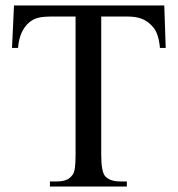

<svg xmlns="http://www.w3.org/2000/svg" viewBox="-20 -682 649 702"><path d="M564.9 -506.8Q563 -524.9 560.1 -537.8Q557.1 -550.8 553.2 -560.3Q549.3 -569.8 544.7 -576.4Q540 -583 534.2 -588.9Q518.6 -605.5 497.8 -613.5Q477.1 -621.6 443.8 -621.6H350.1V-115.7Q350.1 -84.5 353.8 -65.4Q357.4 -46.4 363.8 -38.6Q380.9 -18.6 420.4 -18.6H443.8V0H162.6V-18.6H186.5Q208.5 -18.6 222.4 -24.2Q236.3 -29.8 246.1 -43.9Q251.5 -51.3 253.9 -68.8Q256.3 -86.4 256.3 -115.7V-621.6H177.2Q157.2 -621.6 143.6 -620.6Q129.9 -619.6 119.6 -616.9Q109.4 -614.3 102.1 -610.4Q94.7 -606.4 87.4 -600.6Q70.3 -586.4 59.6 -563.5Q48.8 -540.5 45.9 -506.8H23.9L31.2 -662.1H580.6L585.9 -506.8Z"/></svg>

Font: Tai Heritage Pro
Style: Regular
Weight: 400
Designer: Faah Baccam, Walt Agee, Victor Gaultney, Annie Olsen
Foundry: SIL International
Version: Version 2.600